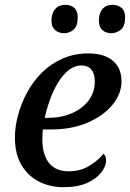

<svg xmlns="http://www.w3.org/2000/svg" viewBox="-20 -768 541 798"><path d="M243 10Q188 10 142.5 -13Q97 -36 69.5 -81.5Q42 -127 42 -197Q42 -241 55 -289.5Q68 -338 92.5 -383.5Q117 -429 154 -466Q191 -503 240 -524.5Q289 -546 348 -546Q413 -546 449 -515.5Q485 -485 485 -430Q485 -378 447 -332Q409 -286 343.5 -258Q278 -230 193 -230H158Q157 -219 156.5 -208.5Q156 -198 156 -189Q156 -126 183.5 -91Q211 -56 266 -56Q314 -56 351.5 -79Q389 -102 410 -129Q421 -121 421 -101Q421 -78 402 -52.5Q383 -27 344 -8.5Q305 10 243 10ZM176 -278Q234 -278 278 -297Q322 -316 348 -350Q374 -384 374 -429Q374 -462 359.5 -479Q345 -496 318 -496Q290 -496 265.5 -476.5Q241 -457 221.5 -425Q202 -393 188 -354.5Q174 -316 166 -278ZM443 -630Q420 -630 405.5 -643Q391 -656 391 -682Q391 -713 406 -730.5Q421 -748 447 -748Q470 -748 485 -735.5Q500 -723 500 -696Q500 -659 482 -644.5Q464 -630 443 -630ZM247 -630Q224 -630 209 -643Q194 -656 194 -682Q194 -713 209.5 -730.5Q225 -748 251 -748Q274 -748 288.5 -735.5Q303 -723 303 -696Q303 -659 285.5 -644.5Q268 -630 247 -630Z"/></svg>

Font: ET Text
Style: Italic
Weight: 470
Italic angle: -12°
Designer: Monotype Design Team
Foundry: Monotype Imaging Inc.
Version: Version 2.009